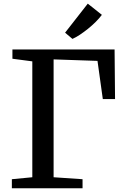

<svg xmlns="http://www.w3.org/2000/svg" viewBox="-20 -1008 660 1028"><path d="M43.5 0V-48.5L153 -59V-679.5L46.5 -693.5V-743H593.5L596 -477.5H530.5L502 -682L267 -690V-59L422 -48.5V0ZM367.5 -800 328.5 -833 450 -988.5 525.5 -928.5Q512 -910.5 492.8 -891.2Q473.5 -872 451.5 -854.2Q429.5 -836.5 408 -822.2Q386.5 -808 368.5 -800Z"/></svg>

Font: Merriweather 24pt Medium
Style: Regular
Weight: 500
Designer: Eben Sorkin
Foundry: Eben Sorkin
Version: Version 2.100